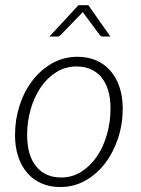

<svg xmlns="http://www.w3.org/2000/svg" viewBox="-20 -728 553 754"><path d="M220.5 -31Q264 -31 299.8 -53.8Q335.5 -76.5 361 -114.2Q386.5 -152 400.2 -200.8Q414 -249.5 414 -301Q414 -381 378.5 -424Q343 -467 280 -467Q236.5 -467 200.8 -444.5Q165 -422 139.8 -384.8Q114.5 -347.5 100.5 -299Q86.5 -250.5 86.5 -198Q86.5 -118.5 121.8 -74.8Q157 -31 220.5 -31ZM216.5 6.5Q176.5 6.5 143.8 -7.5Q111 -21.5 87.8 -48Q64.5 -74.5 51.8 -112.2Q39 -150 39 -198Q39 -258.5 57 -314Q75 -369.5 107.8 -412Q140.5 -454.5 185.5 -479.8Q230.5 -505 284.5 -505Q324.5 -505 357.2 -491Q390 -477 413.2 -450.5Q436.5 -424 449.2 -386.2Q462 -348.5 462 -301.5Q462 -241 443.8 -185.5Q425.5 -130 393 -87.2Q360.5 -44.5 315.5 -19Q270.5 6.5 216.5 6.5ZM413.5 -584.5H383.5Q380.5 -584.5 377 -586Q373.5 -587.5 371 -591.5L309.5 -674.5L305 -680.5Q303.5 -678.5 299.5 -674.5L219 -591.5Q213 -584.5 205 -584.5H174L288 -707.5H327Z"/></svg>

Font: Lato 2
Style: Italic
Weight: 300
Italic angle: -7°
Designer: Lukasz Dziedzic with Adam Twardoch and Botio Nikoltchev
Foundry: tyPoland Lukasz Dziedzic
Version: Version 2.015; 2015-08-06; http://www.latofonts.com/